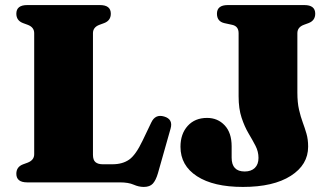

<svg xmlns="http://www.w3.org/2000/svg" viewBox="-20 -720 1309 758"><path d="M391.5 -629 372.5 -622Q347 -612.5 347 -589V-109Q347 -88 357 -79.8Q367 -71.5 385.5 -71.5H424Q463.5 -71.5 489.8 -89.8Q516 -108 543.5 -166L577 -236Q593 -270.5 628 -260Q664 -249.5 653.5 -212.5L603.5 -36Q595.5 -8.5 583.5 4.8Q571.5 18 547.5 18Q528 18 507.5 9Q487 0 453 0H87.5Q44.5 0 44.5 -34Q44.5 -61 70.5 -71L89.5 -78Q115 -88 115 -111V-589Q115 -612.5 89.5 -622L70.5 -629Q44.5 -639 44.5 -666Q44.5 -700 87.5 -700H374.5Q417.5 -700 417.5 -666Q417.5 -639 391.5 -629ZM1196.5 -141Q1196.5 -69.5 1128 -25.8Q1059.5 18 939 18Q823 18 757.8 -24.2Q692.5 -66.5 692.5 -140.5Q692.5 -191.5 721 -223Q749.5 -254.5 797.5 -254.5Q839.5 -254.5 867 -225.2Q894.5 -196 894.5 -142.5V-97.5Q894.5 -43 946 -43Q971.5 -43 986 -57Q1000.5 -71 1000.5 -96.5Q1000.5 -121.5 988.8 -144.2Q977 -167 961.2 -193.5Q945.5 -220 933.8 -255.2Q922 -290.5 922 -340V-589Q922 -616.5 896.5 -622L866.5 -628.5Q836.5 -635 836.5 -666Q836.5 -700 879.5 -700H1181.5Q1224.5 -700 1224.5 -666Q1224.5 -639 1198.5 -629L1179.5 -622Q1154 -612.5 1154 -589V-355Q1154 -315 1160.5 -287Q1167 -259 1175.2 -236.8Q1183.5 -214.5 1190 -192Q1196.5 -169.5 1196.5 -141Z"/></svg>

Font: Fraunces 9pt S000 Black
Style: Regular
Weight: 900
Version: Version 1.000; ttfautohint (v1.8.3)